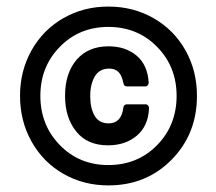

<svg xmlns="http://www.w3.org/2000/svg" viewBox="-20 -728 658 585"><path d="M310.1 -163.1Q234.4 -163.1 172.6 -198.7Q110.8 -234.4 75.9 -297.1Q41 -359.9 41 -436Q41 -511.7 75.9 -574.2Q110.8 -636.7 172.6 -672.4Q234.4 -708 310.1 -708Q386.2 -708 448.2 -672.4Q510.3 -636.7 545.2 -574.5Q580.1 -512.2 580.1 -436Q580.1 -319.8 502.9 -241.5Q425.8 -163.1 310.1 -163.1ZM310.1 -646Q221.7 -646 162.4 -585.4Q103 -524.9 103 -436Q103 -346.7 162.4 -285.9Q221.7 -225.1 310.1 -225.1Q398.9 -225.1 458.5 -285.6Q518.1 -346.2 518.1 -436Q518.1 -524.9 458.5 -585.4Q398.9 -646 310.1 -646ZM178.2 -436Q178.2 -504.9 213.4 -545.9Q248.5 -586.9 311 -586.9Q361.8 -586.9 395.8 -558.8Q429.7 -530.8 433.1 -476.1Q433.1 -471.7 430.2 -468.3Q427.2 -464.8 422.9 -464.8H366.2Q357.9 -464.8 356 -474.1Q351.6 -498 341.1 -508.5Q330.6 -519 313 -519Q283.2 -519 269 -495.4Q254.9 -471.7 254.9 -435.1Q254.9 -398.4 268.3 -375.2Q281.7 -352.1 311 -352.1Q350.1 -352.1 356 -400.9Q356 -404.3 359.1 -407.2Q362.3 -410.2 366.2 -410.2H423.8Q428.2 -410.2 431.2 -406.7Q434.1 -403.3 434.1 -398.9Q432.1 -344.7 397.2 -314.9Q362.3 -285.2 309.1 -285.2Q246.1 -285.2 212.2 -327.4Q178.2 -369.6 178.2 -436Z"/></svg>

Font: Fragment Mono SemBd
Style: Regular
Weight: 600
Designer: Wei Huang based on Nimbus Sans by URW Studio, based on Helvetica by Max Miedinger.
Foundry: Wei Huang
Version: Version 1.011